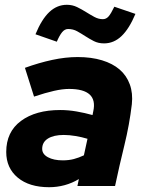

<svg xmlns="http://www.w3.org/2000/svg" viewBox="-20 -776 601 801"><path d="M6 0ZM185 5Q102 5 54 -35Q6 -75 6 -142Q6 -226 67.5 -271.5Q129 -317 231 -317Q265 -317 299.5 -311Q334 -305 366 -296L369 -311Q390 -405 268 -405Q241 -405 205.5 -397Q170 -389 122 -373Q112 -403 103 -433Q94 -463 84 -493Q142 -514 197.5 -526Q253 -538 304 -538Q361 -538 405.5 -524.5Q450 -511 479 -486Q508 -461 521.5 -424Q535 -387 530 -341Q520 -256 499 -170.5Q478 -85 460 0H303Q305 -8 306 -14.5Q307 -21 309 -29Q281 -12 249.5 -3.5Q218 5 185 5ZM156 -155Q156 -133 180 -120Q204 -107 242 -107Q267 -107 288 -112.5Q309 -118 330 -128L345 -197Q322 -204 295.5 -208.5Q269 -213 246 -213Q204 -213 180 -198Q156 -183 156 -155ZM217 -602Q194 -610 172.5 -617.5Q151 -625 128 -633Q154 -696 186 -726Q218 -756 259 -756Q282 -756 301.5 -746.5Q321 -737 338.5 -726Q356 -715 373.5 -705.5Q391 -696 409 -696Q423 -696 433 -707.5Q443 -719 457 -748Q479 -740 501 -733Q523 -726 545 -718Q519 -656 487 -625.5Q455 -595 414 -595Q390 -595 371.5 -604.5Q353 -614 336 -625Q319 -636 302 -645.5Q285 -655 264 -655Q250 -655 239 -641.5Q228 -628 217 -602Z"/></svg>

Font: Rosa Sans Black
Style: Italic
Weight: 900
Italic angle: -12°
Designer: Pentagram / MCKL
Foundry: Pentagram / MCKL
Version: Version 1.005;September 16, 2019;FontCreator 11.5.0.2425 64-